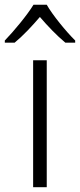

<svg xmlns="http://www.w3.org/2000/svg" viewBox="-51 -785 335 805"><path d="M89.4 -765.1C63.5 -722.2 6.3 -653.3 -30.8 -615.2V-606H10.3C45.9 -635.3 84.5 -676.8 116.2 -713.9C147.9 -676.8 187.5 -635.3 223.1 -606H264.2V-615.2C227.1 -651.4 168.5 -723.1 145 -765.1ZM145 -532.2H87.9V0H145Z"/></svg>

Font: Noto Reveo Sans
Style: Regular
Weight: 300
Designer: Monotype Design Team
Foundry: Monotype Imaging Inc.
Version: Version 2.007